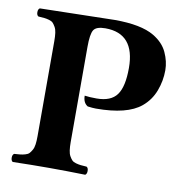

<svg xmlns="http://www.w3.org/2000/svg" viewBox="-75 -725 765 799"><g transform="rotate(10 307.0 -326.0)"><path d="M346.2 -653.8Q458 -653.8 513.2 -621.1Q555.2 -596.2 572.5 -558.6Q589.8 -521 589.8 -483.9Q589.8 -439 573.7 -396.5Q557.6 -354 522.9 -325.2Q464.8 -276.9 333 -276.9Q319.3 -276.9 297.9 -279.8Q277.8 -292 277.8 -321.8Q298.8 -318.8 328.1 -318.8Q388.7 -318.8 413.8 -353.3Q439 -387.7 439 -466.8Q439 -612.8 314 -612.8Q275.4 -612.8 264.6 -595Q253.9 -577.1 253.9 -523.9V-122.1Q253.9 -101.6 255.9 -86.9Q257.8 -72.3 263.4 -62.5Q269 -52.7 274.4 -47.1Q279.8 -41.5 291 -38.3Q302.2 -35.2 311.3 -34.2Q320.3 -33.2 336.9 -32.2Q344.2 -27.8 344.2 -15.1Q344.2 -2.4 336.9 2Q256.8 0 185.1 0Q110.8 0 30.8 2Q23.4 -2.4 23.4 -15.1Q23.4 -27.8 30.8 -32.2Q47.4 -33.2 56.4 -34.2Q65.4 -35.2 76.7 -38.3Q87.9 -41.5 93.3 -47.1Q98.6 -52.7 104.2 -62.5Q109.9 -72.3 111.8 -86.9Q113.8 -101.6 113.8 -122.1V-522.9Q113.8 -543.5 111.8 -558.1Q109.9 -572.8 104.2 -582.5Q98.6 -592.3 93.3 -597.9Q87.9 -603.5 76.7 -606.7Q65.4 -609.9 56.4 -610.8Q47.4 -611.8 30.8 -612.8Q23.4 -617.2 23.4 -629.9Q23.4 -642.6 30.8 -647Q50.8 -647 188.5 -650.4Q326.2 -653.8 346.2 -653.8Z"/></g></svg>

Font: Linux Libertine G
Style: Bold
Weight: 700
Designer: Philipp H. Poll
Foundry: Philipp H. Poll
Version: Version 5.0.3